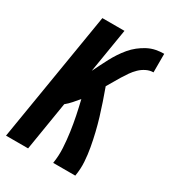

<svg xmlns="http://www.w3.org/2000/svg" viewBox="-178 -838 855 941"><g transform="rotate(30 250.0 -367.5)"><path d="M2 0 123 -735H248L207 -485Q218 -507 228.5 -528.5Q239 -550 250.5 -571.5Q262 -593 275.5 -613.5Q289 -634 305 -653Q321 -672 340.5 -687.5Q360 -703 382 -714.5Q404 -726 427 -730.5Q450 -735 473 -735V-630Q453 -630 433.5 -620.5Q414 -611 398.5 -596Q383 -581 370.5 -563Q358 -545 347 -527Q336 -509 325.5 -490.5Q315 -472 304 -454Q317 -418 329.5 -381.5Q342 -345 353 -308.5Q364 -272 373 -234.5Q382 -197 389 -158.5Q396 -120 398.5 -80.5Q401 -41 394 0H269Q276 -44 273.5 -87.5Q271 -131 265 -173.5Q259 -216 250.5 -257.5Q242 -299 232 -340Q218 -323 203.5 -306.5Q189 -290 172 -276L127 0Z"/></g></svg>

Font: Iosevka Curly Extrabold
Style: Italic
Weight: 800
Italic angle: -9°
Monospace: yes
Designer: Belleve Invis
Foundry: Belleve Invis
Version: Version 22.1.2; ttfautohint (v1.8.4)